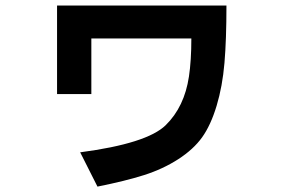

<svg xmlns="http://www.w3.org/2000/svg" viewBox="-20 -612 1040 705"><path d="M189.5 -266.6V-591.8H811.5Q811.5 -466.8 804.2 -380.9Q796.9 -294.9 775.4 -223.6Q753.9 -152.3 722.2 -107.9Q690.4 -63.5 634.3 -27.3Q578.1 8.8 509.3 30.8Q440.4 52.7 337.9 73.2L274.4 -52.7Q519.5 -85 588.4 -152.3Q657.2 -219.7 673.8 -331.1Q682.6 -389.6 682.6 -470.7H315.4V-266.6Z"/></svg>

Font: GenEi M Gothic v2 Bold
Style: Regular
Weight: 700
Version: Version 2.0